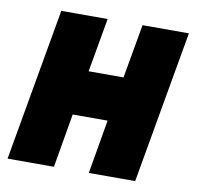

<svg xmlns="http://www.w3.org/2000/svg" viewBox="-72 -700 795 775"><g transform="rotate(10 325.0 -312.5)"><path d="M341 0 379 -221H236L198 0H8L118 -625H308L269 -404H412L451 -625H641L531 0Z"/></g></svg>

Font: Changa One
Style: Italic
Weight: 400
Italic angle: -12°
Designer: Eduardo Rodriguez Tunni
Foundry: Eduardo Rodriguez Tunni
Version: Version 1.003